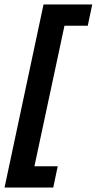

<svg xmlns="http://www.w3.org/2000/svg" viewBox="-80 -762 431 857"><path d="M-59.7 75 114.3 -742H331.7L311.7 -647H207.7L73.7 -20H177.7L157.7 75Z"/></svg>

Font: Epunda Slab Light
Style: Italic
Weight: 300
Italic angle: -12°
Designer: Simon Atzbach
Foundry: typofactur
Version: Version 1.102